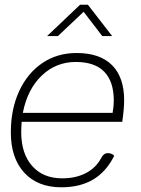

<svg xmlns="http://www.w3.org/2000/svg" viewBox="-20 -785 600 815"><path d="M72 -268Q70 -240 70 -225Q70 -133 116.5 -80.5Q163 -28 244 -28Q302 -28 345 -50.5Q388 -73 410 -115Q420 -135 438 -135Q454 -135 465 -124Q431 -56 375.5 -23Q320 10 240 10Q140 10 83 -52Q26 -114 26 -223Q26 -322 61.5 -398.5Q97 -475 160 -517.5Q223 -560 305 -560Q404 -560 455.5 -508.5Q507 -457 507 -359Q507 -325 499 -268ZM77 -306H458Q463 -334 463 -358Q463 -439 422.5 -480.5Q382 -522 302 -522Q217 -522 156.5 -463.5Q96 -405 77 -306ZM320 -765H353L456 -632H414L335 -735L226 -632H180Z"/></svg>

Font: Krub ExtraLight
Style: Italic
Weight: 275
Italic angle: -8°
Designer: Ekaluck Peanpanawate
Foundry: Cadson Demak Co.,Ltd.
Version: Version 1.000; ttfautohint (v1.6)